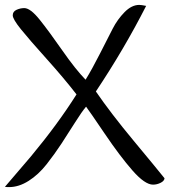

<svg xmlns="http://www.w3.org/2000/svg" viewBox="-20 -737 691 783"><path d="M576 -713Q487 -538 371 -364Q432 -275 525.5 -162.5Q619 -50 651 -10Q650 1 635 8.5Q620 16 604 16Q571 16 520.5 -41.5Q470 -99 407 -192Q344 -285 331 -302Q314 -282 286 -237.5Q258 -193 230.5 -151Q203 -109 170 -67Q137 -25 97 0.5Q57 26 17 26Q6 26 0 25Q67 -53 106 -99Q215 -230 292 -352Q241 -418 170 -497Q99 -576 65.5 -617.5Q32 -659 32 -674.5Q32 -690 47.5 -697Q63 -704 79 -704Q104 -704 142 -656.5Q180 -609 234 -531.5Q288 -454 329 -412Q355 -454 387.5 -518Q420 -582 439.5 -620Q459 -658 488 -687.5Q517 -717 548 -717Q556 -717 576 -713Z"/></svg>

Font: Handlee
Style: Regular
Weight: 400
Designer: Joe Prince
Foundry: Joe Prince
Version: Version 1.001